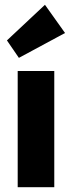

<svg xmlns="http://www.w3.org/2000/svg" viewBox="-20 -783 301 803"><path d="M54 0V-486H207V0ZM59 -541 9 -614 168 -763 252 -645Z"/></svg>

Font: Outfit
Style: Bold
Weight: 700
Designer: Rodrigo Fuenzalida
Foundry: fragTYPE
Version: Version 1.100;gftools[0.9.27]